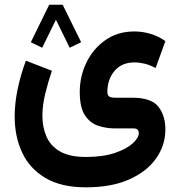

<svg xmlns="http://www.w3.org/2000/svg" viewBox="-20 -552 762 818"><path d="M325.7 -372.1 276.9 -348.6 218.3 -467.8 159.7 -348.6 111.3 -372.1 189.5 -531.7H247.1ZM346.2 246.1Q240.7 246.1 173.6 206.3Q106.4 166.5 74.5 98.1Q42.5 29.8 42.5 -55.2Q42.5 -111.8 55.2 -172.6Q67.9 -233.4 90.3 -293.5L201.2 -250.5Q184.1 -200.2 172.4 -151.4Q160.6 -102.5 160.6 -59.1Q160.6 -11.2 177.5 28.8Q194.3 68.8 234.9 92.8Q275.4 116.7 346.2 116.7Q419.4 116.7 469.5 99.6Q519.5 82.5 545.4 58.8Q571.3 35.2 571.3 15.1Q571.3 6.3 566.4 0.7Q561.5 -4.9 548.8 -4.9H469.7Q433.6 -4.9 399.2 -15.9Q364.7 -26.9 342.3 -60.1Q319.8 -93.3 319.8 -159.7Q319.8 -227.1 348.4 -285.9Q377 -344.7 429.2 -381.3Q481.4 -418 552.7 -418Q586.9 -418 620.8 -408Q654.8 -397.9 684.6 -377L643.1 -262.2Q618.2 -275.4 595.7 -280.8Q573.2 -286.1 553.2 -286.1Q498.5 -286.1 468 -250Q437.5 -213.9 437.5 -160.2Q437.5 -145 446 -140.4Q454.6 -135.7 470.2 -135.7H543.9Q624.5 -135.7 654.5 -97.7Q684.6 -59.6 684.6 -0.5Q684.6 66.4 645.3 122.6Q606 178.7 530.5 212.4Q455.1 246.1 346.2 246.1Z"/></svg>

Font: Vazirmatn FD NL
Style: Bold
Weight: 700
Designer: Saber Rastikerdar
Foundry: Saber Rastikerdar
Version: Version 33.003